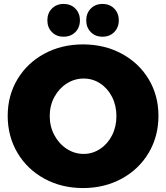

<svg xmlns="http://www.w3.org/2000/svg" viewBox="-20 -939 842 973"><path d="M783 -352Q783 -248 733.5 -164.5Q684 -81 596.5 -33.5Q509 14 401 14Q292 14 205 -33.5Q118 -81 68.5 -164.5Q19 -248 19 -352Q19 -455 68.5 -537.5Q118 -620 205 -667Q292 -714 401 -714Q509 -714 596.5 -667Q684 -620 733.5 -537.5Q783 -455 783 -352ZM232 -351Q232 -298 255.5 -254Q279 -210 318.5 -184.5Q358 -159 404 -159Q449 -159 487.5 -184.5Q526 -210 548 -253.5Q570 -297 570 -351Q570 -404 548 -447.5Q526 -491 488 -516Q450 -541 404 -541Q358 -541 318.5 -516Q279 -491 255.5 -447.5Q232 -404 232 -351ZM385 -836Q385 -800 362 -776.5Q339 -753 302 -753Q266 -753 243 -776.5Q220 -800 220 -836Q220 -872 243 -895.5Q266 -919 302 -919Q339 -919 362 -895.5Q385 -872 385 -836ZM582 -836Q582 -800 559 -776.5Q536 -753 499 -753Q463 -753 440 -776.5Q417 -800 417 -836Q417 -872 440 -895.5Q463 -919 499 -919Q536 -919 559 -895.5Q582 -872 582 -836Z"/></svg>

Font: #9Slide03 Montserrat ExtraBold
Style: Regular
Weight: 800
Designer: Julieta Ulanovsky
Foundry: Julieta Ulanovsky
Version: Version 6.001